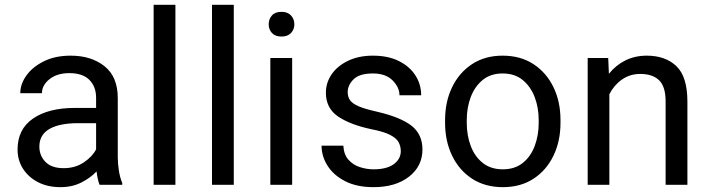

<svg xmlns="http://www.w3.org/2000/svg" viewBox="-20 -770 2952 800"><path d="M395 0Q390.6 -9.8 387.5 -24.7Q384.3 -39.6 382.3 -55.7Q356.9 -28.8 318.8 -9.5Q280.8 9.8 231.9 9.8Q178.2 9.8 137.9 -11.2Q97.7 -32.2 75.4 -67.6Q53.2 -103 53.2 -147Q53.2 -231.9 117.7 -276.1Q182.1 -320.3 291 -320.3H380.4V-362.3Q380.4 -409.2 352.3 -437.3Q324.2 -465.3 269 -465.3Q217.8 -465.3 186.3 -440.2Q154.8 -415 154.8 -381.8H64.5Q64.5 -419.9 90.3 -455.8Q116.2 -491.7 163.3 -514.9Q210.4 -538.1 274.4 -538.1Q360.4 -538.1 415.5 -494.1Q470.7 -450.2 470.7 -361.3V-115.2Q470.7 -88.9 475.3 -59.1Q480 -29.3 489.3 -7.8V0ZM245.1 -69.3Q293.9 -69.3 329.8 -93.8Q365.7 -118.2 380.4 -147.9V-256.8H305.7Q228 -256.8 186 -232.7Q144 -208.5 144 -159.2Q144 -121.6 169.4 -95.5Q194.8 -69.3 245.1 -69.3Z M710.9 -750V0H620.1V-750Z M954.1 -750V0H863.3V-750Z M1099.6 -668.5Q1099.6 -690.4 1113 -705.6Q1126.5 -720.7 1152.8 -720.7Q1178.7 -720.7 1192.6 -705.6Q1206.5 -690.4 1206.5 -668.5Q1206.5 -647.5 1192.6 -632.6Q1178.7 -617.7 1152.8 -617.7Q1126.5 -617.7 1113 -632.6Q1099.6 -647.5 1099.6 -668.5ZM1197.3 -528.3V0H1106.4V-528.3Z M1649.9 -140.1Q1649.9 -159.7 1641.4 -176.5Q1632.8 -193.4 1606.7 -207.3Q1580.6 -221.2 1528.3 -231.4Q1439.9 -250 1388.9 -284.4Q1337.9 -318.8 1337.9 -383.8Q1337.9 -425.8 1362.1 -460.7Q1386.2 -495.6 1430.4 -516.8Q1474.6 -538.1 1533.7 -538.1Q1597.2 -538.1 1642.1 -515.6Q1687 -493.2 1710.9 -455.8Q1734.9 -418.5 1734.9 -373H1644.5Q1644.5 -405.8 1616 -434.8Q1587.4 -463.9 1533.7 -463.9Q1477.5 -463.9 1453.1 -439.5Q1428.7 -415 1428.7 -386.2Q1428.7 -366.7 1438.5 -352.5Q1448.2 -338.4 1474.4 -327.1Q1500.5 -315.9 1550.3 -304.7Q1647.9 -282.2 1694.1 -246.6Q1740.2 -210.9 1740.2 -147Q1740.2 -77.6 1684.3 -33.9Q1628.4 9.8 1536.1 9.8Q1466.3 9.8 1418 -15.1Q1369.6 -40 1344.7 -79.6Q1319.8 -119.1 1319.8 -163.1H1410.6Q1412.6 -126 1432.1 -104.2Q1451.7 -82.5 1480 -73.5Q1508.3 -64.5 1536.1 -64.5Q1591.3 -64.5 1620.6 -85.9Q1649.9 -107.4 1649.9 -140.1Z M1834.5 -258.3V-269.5Q1834.5 -346.2 1863.8 -406.7Q1893.1 -467.3 1946.8 -502.7Q2000.5 -538.1 2074.2 -538.1Q2148.9 -538.1 2202.9 -502.7Q2256.8 -467.3 2286.1 -406.7Q2315.4 -346.2 2315.4 -269.5V-258.3Q2315.4 -182.1 2286.1 -121.3Q2256.8 -60.5 2203.1 -25.4Q2149.4 9.8 2075.2 9.8Q2001 9.8 1947 -25.4Q1893.1 -60.5 1863.8 -121.3Q1834.5 -182.1 1834.5 -258.3ZM1924.8 -269.5V-258.3Q1924.8 -206.1 1941.4 -161.9Q1958 -117.7 1991.5 -91.1Q2024.9 -64.5 2075.2 -64.5Q2125 -64.5 2158.2 -91.1Q2191.4 -117.7 2208 -161.9Q2224.6 -206.1 2224.6 -258.3V-269.5Q2224.6 -321.3 2207.8 -365.5Q2190.9 -409.7 2157.7 -436.8Q2124.5 -463.9 2074.2 -463.9Q2024.4 -463.9 1991.2 -436.8Q1958 -409.7 1941.4 -365.5Q1924.8 -321.3 1924.8 -269.5Z M2647.9 -461.9Q2604.5 -461.9 2571.3 -438.5Q2538.1 -415 2519 -377.4V0H2428.7V-528.3H2514.2L2517.1 -462.4Q2545.4 -498 2585.4 -518.1Q2625.5 -538.1 2674.8 -538.1Q2752.9 -538.1 2798.6 -494.1Q2844.2 -450.2 2844.2 -346.2V0H2753.4V-347.2Q2753.4 -409.2 2726.3 -435.5Q2699.2 -461.9 2647.9 -461.9Z"/></svg>

Font: Vazirmatn UI
Style: Regular
Weight: 400
Designer: Saber Rastikerdar
Foundry: Saber Rastikerdar
Version: Version 33.003